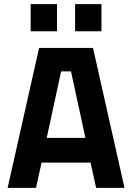

<svg xmlns="http://www.w3.org/2000/svg" viewBox="-20 -913 642 933"><path d="M420 -123H182L155 0H17L170 -680H432L585 0H447ZM395 -243 325 -566H277L207 -243ZM129 -893H257V-761H129ZM345 -893H473V-761H345Z"/></svg>

Font: Cairo
Style: Bold
Weight: 700
Designer: Mohamed Gaber
Foundry: Kief Type Foundry
Version: Version 2.100